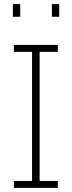

<svg xmlns="http://www.w3.org/2000/svg" viewBox="-20 -920 351 940"><path d="M263 0H48V-34H137V-666H48V-700H263V-666H174V-34H263ZM79 -838H43V-900H79ZM270 -838H234V-900H270Z"/></svg>

Font: Storia Sans Thin
Style: Regular
Weight: 100
Designer: Accademia di Belle Arti di Urbino and others
Foundry: Accademia di Belle Arti di Urbino and others.
Version: Version 60.001;May 25, 2020;FontCreator 12.0.0.2522 64-bit